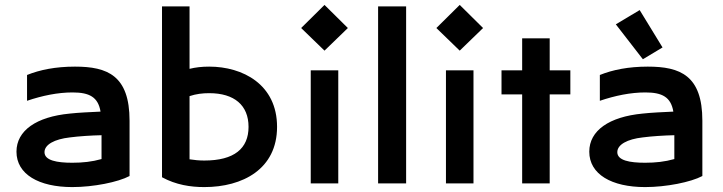

<svg xmlns="http://www.w3.org/2000/svg" viewBox="-20 -746 2940 781"><path d="M47 -129C47 -37 138 15 274 15C360 15 460 -5 507 -30V-255C507 -439 417 -475 285 -475C206 -475 142 -462 90 -441V-336C152 -357 215 -370 275 -370C344 -370 379 -351 389 -292C347 -290 300 -288 264 -284C128 -271 47 -215 47 -129ZM161 -127C161 -158 202 -180 264 -187C302 -192 350 -195 393 -196V-99C354 -88 316 -84 274 -84C212 -84 161 -93 161 -127Z M751 -720H639V-25C696 6 755 15 811 15C967 15 1107 -58 1107 -230C1107 -403 967 -475 831 -475C801 -475 775 -472 751 -466ZM751 -98V-355C778 -364 804 -367 831 -367C933 -367 991 -318 991 -230C991 -142 933 -93 811 -93C790 -93 770 -95 751 -98Z M1244 -460V0H1356V-460ZM1205 -632 1300 -540 1395 -632 1300 -726Z M1518 -720V0H1632V-720Z M1794 -460V0H1906V-460ZM1755 -632 1850 -540 1945 -632 1850 -726Z M2104 -590V-460H2020V-362H2104V0H2216V-362H2300V-460H2216V-590Z M2582 -705 2485 -647 2595 -505 2675 -553ZM2377 -129C2377 -37 2468 15 2604 15C2690 15 2790 -5 2837 -30V-255C2837 -439 2747 -475 2615 -475C2536 -475 2472 -462 2420 -441V-336C2482 -357 2545 -370 2605 -370C2674 -370 2709 -351 2719 -292C2677 -290 2630 -288 2594 -284C2458 -271 2377 -215 2377 -129ZM2491 -127C2491 -158 2532 -180 2594 -187C2632 -192 2680 -195 2723 -196V-99C2684 -88 2646 -84 2604 -84C2542 -84 2491 -93 2491 -127Z"/></svg>

Font: KT Kiyosuna Sans Bold
Style: Regular
Weight: 700
Designer: [Zen Kaku Gothic] Yoshimichi Ohira
Version: Version 1.010;Glyphs 3.1.2 (3151)